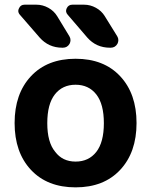

<svg xmlns="http://www.w3.org/2000/svg" viewBox="-20 -806 629 815"><path d="M213.9 -162.1Q245.1 -120.1 300.8 -120.1Q356.4 -120.1 388.7 -161.1Q420.9 -202.1 420.9 -283.2Q420.9 -364.3 388.7 -405.3Q356.4 -446.3 300.8 -446.3Q245.1 -446.3 212.9 -405.3Q180.7 -364.3 180.7 -283.2Q180.7 -202.1 213.9 -162.1ZM42 -283.7Q42 -408.2 111.3 -482.4Q180.7 -556.6 300.8 -556.6Q420.9 -556.6 490.2 -482.4Q559.6 -408.2 559.6 -283.7Q559.6 -159.2 490.2 -85Q420.9 -10.7 300.8 -10.7Q180.7 -10.7 111.3 -85Q42 -159.2 42 -283.7ZM336.9 -786.1Q363.3 -786.1 387.2 -772.9Q411.1 -759.8 424.8 -737.3L477.5 -652.3Q482.4 -644.5 482.4 -635.7Q482.4 -627.9 478.5 -620.1Q468.8 -603.5 450.2 -603.5H446.3Q388.7 -603.5 350.6 -646.5L267.6 -743.2Q255.9 -755.9 263.2 -771Q270.5 -786.1 287.1 -786.1ZM134.8 -786.1Q161.1 -786.1 185.1 -772.9Q209 -759.8 222.7 -737.3L274.4 -652.3Q279.3 -644.5 279.3 -635.7Q279.3 -627.9 275.4 -620.1Q265.6 -603.5 247.1 -603.5H244.1Q186.5 -603.5 148.4 -646.5L64.5 -743.2Q57.6 -751 57.6 -759.8Q57.6 -764.6 60.5 -770.5Q67.4 -786.1 84 -786.1Z"/></svg>

Font: Gen Jyuu Gothic Bold
Style: Bold
Weight: 700
Designer: [Source Han Sans]
Ryoko NISHIZUKA  (kana & ideographs); Paul D. Hunt (Latin, Greek & Cyrillic); Wenlong ZHANG  (bopomofo
Version: Version 1.002.20150607